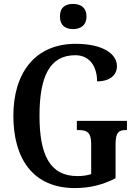

<svg xmlns="http://www.w3.org/2000/svg" viewBox="-20 -947 693 977"><path d="M352 -799C389 -799 420 -817 420 -863C420 -910 389 -927 352 -927C313 -927 285 -910 285 -863C285 -817 313 -799 352 -799ZM361 10C438 10 504 -7 568 -40V-212C568 -273 584 -285 619 -285H626V-332H371V-285H382C422 -285 444 -273 444 -216V-61C423 -54 398 -51 374 -51C233 -51 181 -160 181 -358C181 -560 234 -666 363 -666C440 -666 474 -604 474 -533C539 -533 575 -565 575 -610C575 -674 502 -724 365 -724C157 -724 48 -574 48 -358C48 -137 150 10 361 10Z"/></svg>

Font: Noto Serif Devanagari Condensed SemiBold
Style: Regular
Weight: 600
Width: 3
Designer: Universal Thirst, Indian Type Foundry and the Monotype Design Team
Foundry: Monotype Imaging Inc.
Version: Version 2.004